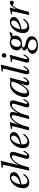

<svg xmlns="http://www.w3.org/2000/svg" viewBox="2008 -2790 1024 5081"><g transform="rotate(-90 2520.5 -250.0)"><path d="M80.1 -151.9Q80.1 -215.3 101.8 -277.6Q123.5 -339.8 163.1 -388.2Q255.4 -502 381.8 -502Q440.4 -502 473.1 -473.1Q505.9 -444.3 505.9 -401.9Q505.9 -348.1 463.9 -306.2Q427.2 -272 362.1 -243.9Q296.9 -215.8 180.2 -191.9Q179.2 -185.1 179.2 -175.8Q179.2 -37.1 270 -37.1Q296.4 -37.1 321.3 -47.4Q346.2 -57.6 368.2 -77.4Q390.1 -97.2 403.6 -112.3Q417 -127.4 435.1 -150.9L458 -130.9Q433.6 -90.8 404.3 -62Q375 -33.2 345 -17.6Q314.9 -2 286.6 5.1Q258.3 12.2 229 12.2Q209.5 12.2 191.2 8.8Q172.9 5.4 151.9 -5.4Q130.9 -16.1 115.7 -33.4Q100.6 -50.8 90.3 -81.3Q80.1 -111.8 80.1 -151.9ZM182.1 -226.1Q243.2 -239.3 288.8 -259.8Q334.5 -280.3 360.8 -304.7Q387.2 -329.1 399.7 -355Q412.1 -380.9 412.1 -408.2Q412.1 -434.6 396.2 -450.7Q380.4 -466.8 354 -466.8Q315.4 -466.8 278.3 -431.9Q241.2 -397 216.1 -341.8Q190.9 -286.6 182.1 -226.1Z M544.4 12.2 690.4 -639.2Q696.8 -668.5 693.1 -677Q689.5 -685.5 670.4 -688L613.8 -694.8L619.6 -717.8L799.8 -742.2L804.7 -736.8L692.9 -278.8H695.8Q746.1 -373.5 819.1 -437.7Q892.1 -502 960.4 -502Q989.7 -502 1008.8 -490.5Q1027.8 -479 1035.2 -459Q1042.5 -439 1041.3 -413.3Q1040 -387.7 1030.8 -356.9L951.7 -95.2Q935.1 -40 961.4 -40Q980 -40 1006.6 -75Q1033.2 -109.9 1051.8 -146L1075.7 -131.8Q1047.4 -68.8 1006.1 -28.3Q964.8 12.2 916.5 12.2Q875 12.2 862.1 -17.3Q849.1 -46.9 864.7 -96.2L946.8 -379.9Q956.1 -410.6 947.3 -430.4Q938.5 -450.2 914.6 -450.2Q883.8 -450.2 848.9 -425.5Q814 -400.9 784.9 -364.3Q755.9 -327.6 733.2 -289.6Q710.4 -251.5 698.7 -220.2Q671.9 -152.3 631.8 0Z M1139.6 -151.9Q1139.6 -215.3 1161.4 -277.6Q1183.1 -339.8 1222.7 -388.2Q1314.9 -502 1441.4 -502Q1500 -502 1532.7 -473.1Q1565.4 -444.3 1565.4 -401.9Q1565.4 -348.1 1523.4 -306.2Q1486.8 -272 1421.6 -243.9Q1356.4 -215.8 1239.7 -191.9Q1238.8 -185.1 1238.8 -175.8Q1238.8 -37.1 1329.6 -37.1Q1356 -37.1 1380.9 -47.4Q1405.8 -57.6 1427.7 -77.4Q1449.7 -97.2 1463.1 -112.3Q1476.6 -127.4 1494.6 -150.9L1517.6 -130.9Q1493.2 -90.8 1463.9 -62Q1434.6 -33.2 1404.5 -17.6Q1374.5 -2 1346.2 5.1Q1317.9 12.2 1288.6 12.2Q1269 12.2 1250.7 8.8Q1232.4 5.4 1211.4 -5.4Q1190.4 -16.1 1175.3 -33.4Q1160.2 -50.8 1149.9 -81.3Q1139.6 -111.8 1139.6 -151.9ZM1241.7 -226.1Q1302.7 -239.3 1348.4 -259.8Q1394 -280.3 1420.4 -304.7Q1446.8 -329.1 1459.2 -355Q1471.7 -380.9 1471.7 -408.2Q1471.7 -434.6 1455.8 -450.7Q1439.9 -466.8 1413.6 -466.8Q1375 -466.8 1337.9 -431.9Q1300.8 -397 1275.6 -341.8Q1250.5 -286.6 1241.7 -226.1Z M1610.4 12.2 1713.4 -397Q1716.8 -411.1 1718 -418.2Q1719.2 -425.3 1718.3 -431.9Q1717.3 -438.5 1712.6 -441.4Q1708 -444.3 1699.2 -444.8L1638.2 -450.2L1644 -474.1L1825.2 -502L1830.1 -497.1L1767.1 -290H1770Q1823.2 -387.2 1890.1 -444.6Q1957 -502 2024.4 -502Q2076.7 -502 2091.6 -463.6Q2106.4 -425.3 2084 -353L2064 -290H2068.4Q2123.5 -389.2 2189.5 -445.6Q2255.4 -502 2321.3 -502Q2351.6 -502 2370.8 -490.5Q2390.1 -479 2397.5 -458.7Q2404.8 -438.5 2403.8 -413.1Q2402.8 -387.7 2394 -356.9L2317.4 -95.2Q2302.2 -40 2327.1 -40Q2345.7 -40 2372.1 -75Q2398.4 -109.9 2417 -146L2441.4 -131.8Q2413.1 -68.4 2371.3 -28.1Q2329.6 12.2 2278.3 12.2Q2240.7 12.2 2226.6 -13.7Q2212.4 -39.6 2226.1 -85.9L2312 -379.9Q2321.8 -412.1 2312.5 -431.2Q2303.2 -450.2 2278.3 -450.2Q2248.5 -450.2 2215.6 -426.8Q2182.6 -403.3 2154.3 -366.9Q2126 -330.6 2103.8 -293.2Q2081.5 -255.9 2066.4 -221.2Q2048.8 -179.2 2034.7 -134.3Q2020.5 -89.4 1995.1 0L1908.2 12.2L1934.1 -85.9L2008.3 -366.2Q2030.3 -450.2 1978 -450.2Q1948.7 -450.2 1914.8 -425.5Q1880.9 -400.9 1852.1 -363.8Q1823.2 -326.7 1800 -287.1Q1776.9 -247.6 1763.2 -212.9Q1742.7 -161.1 1697.3 0Z M2489.7 -106.9Q2489.7 -141.1 2499.5 -182.1Q2509.3 -223.1 2527.8 -267.8Q2546.4 -312.5 2576.7 -354Q2606.9 -395.5 2644.5 -428.7Q2682.1 -461.9 2733.4 -481.9Q2784.7 -502 2841.8 -502Q2885.7 -502 2915 -481L2919.9 -494.1H3003.9L2897.9 -95.2Q2882.8 -40 2907.7 -40Q2926.3 -40 2952.9 -75Q2979.5 -109.9 2998 -146L3022 -131.8Q2993.7 -68.4 2951.4 -28.1Q2909.2 12.2 2856 12.2Q2778.8 12.2 2812 -100.1L2845.7 -213.9H2843.8Q2819.3 -170.9 2793.2 -134.8Q2767.1 -98.6 2733.9 -63.5Q2700.7 -28.3 2662.4 -8.1Q2624 12.2 2585.9 12.2Q2553.7 12.2 2531.2 -5.4Q2508.8 -22.9 2499.3 -49.1Q2489.7 -75.2 2489.7 -106.9ZM2588.9 -109.9Q2588.9 -40 2632.8 -40Q2697.3 -40 2797.9 -191.9Q2869.6 -299.8 2904.8 -444.8Q2881.3 -466.8 2843.8 -466.8Q2798.8 -466.8 2757.1 -440.2Q2715.3 -413.6 2685.8 -372.6Q2656.2 -331.5 2633.8 -283Q2611.3 -234.4 2600.1 -189Q2588.9 -143.6 2588.9 -109.9Z M3100.6 -85.9 3237.3 -639.2Q3244.1 -668.5 3240.2 -677Q3236.3 -685.5 3217.3 -688L3160.2 -694.8L3166.5 -717.8L3345.2 -742.2L3350.6 -736.8L3189.5 -94.2Q3182.6 -69.3 3184.6 -54.7Q3186.5 -40 3199.2 -40Q3215.8 -40 3244.1 -74.2Q3272.5 -108.4 3291.5 -146L3315.4 -131.8Q3289.1 -70.8 3245.4 -29.3Q3201.7 12.2 3152.3 12.2Q3113.3 12.2 3101.3 -14.2Q3089.4 -40.5 3100.6 -85.9Z M3534.2 -648.9Q3534.2 -675.3 3551.5 -695.1Q3568.8 -714.8 3599.1 -714.8Q3622.1 -714.8 3637.5 -701.2Q3652.8 -687.5 3652.8 -660.2Q3652.8 -629.9 3635.5 -611.3Q3618.2 -592.8 3588.9 -592.8Q3565.4 -592.8 3549.8 -607.4Q3534.2 -622.1 3534.2 -648.9ZM3410.2 -85.9 3494.1 -398.9Q3501 -425.3 3497.1 -434.3Q3493.2 -443.4 3473.1 -444.8L3416 -450.2L3421.9 -474.1L3604 -502L3608.9 -497.1L3500 -95.2Q3484.9 -40 3510.3 -40Q3528.8 -40 3555.2 -75Q3581.5 -109.9 3600.1 -146L3624 -131.8Q3595.7 -68.8 3554 -28.3Q3512.2 12.2 3461.9 12.2Q3422.9 12.2 3410.2 -15.4Q3397.5 -43 3410.2 -85.9Z M3636.7 96.2Q3636.7 66.4 3650.9 41.7Q3665 17.1 3688.7 0.7Q3712.4 -15.6 3738 -25.9Q3763.7 -36.1 3791 -41V-43Q3719.7 -76.2 3719.7 -118.2Q3719.7 -124.5 3721.7 -130.6Q3723.6 -136.7 3728 -142.3Q3732.4 -147.9 3736.6 -152.3Q3740.7 -156.7 3748 -161.6Q3755.4 -166.5 3760.3 -169.4Q3765.1 -172.4 3773.9 -176.5Q3782.7 -180.7 3786.9 -182.6Q3791 -184.6 3800 -188.2Q3809.1 -191.9 3811 -192.9V-194.8Q3798.3 -199.7 3785.2 -208.7Q3772 -217.8 3758.1 -232.4Q3744.1 -247.1 3735.6 -269.3Q3727.1 -291.5 3727.1 -317.9Q3727.1 -340.8 3733.2 -364.5Q3739.3 -388.2 3754.9 -413.3Q3770.5 -438.5 3793.9 -457.8Q3817.4 -477.1 3855.2 -489.5Q3893.1 -502 3939.9 -502Q3976.1 -502 4010 -493.7Q4043.9 -485.4 4064 -472.2L4209 -512.2L4214.8 -502.9L4182.1 -439.9L4098.1 -428.2Q4119.1 -400.9 4119.1 -358.9Q4119.1 -279.3 4062 -229.7Q4004.9 -180.2 3902.8 -180.2Q3869.1 -180.2 3849.1 -183.1Q3830.1 -178.2 3817.6 -168Q3805.2 -157.7 3805.2 -144Q3805.2 -124 3832.3 -111.1Q3859.4 -98.1 3925.8 -82Q4101.1 -40.5 4101.1 75.2Q4101.1 128.4 4067.9 167Q4034.7 205.6 3980.2 223.9Q3925.8 242.2 3856.9 242.2Q3760.3 242.2 3698.5 202.1Q3636.7 162.1 3636.7 96.2ZM3729 86.9Q3729 140.1 3771.2 173.6Q3813.5 207 3878.9 207Q3938.5 207 3977.3 178Q4016.1 148.9 4016.1 94.2Q4016.1 70.3 4002.9 50.5Q3989.7 30.8 3970.9 18.6Q3952.1 6.3 3925.5 -3.2Q3898.9 -12.7 3878.2 -17.3Q3857.4 -22 3835 -24.9Q3818.4 -22.5 3801 -14.6Q3783.7 -6.8 3766.8 6.1Q3750 19 3739.5 40.3Q3729 61.5 3729 86.9ZM3820.8 -300.8Q3820.8 -262.7 3842.8 -238.8Q3864.7 -214.8 3903.8 -214.8Q3959 -214.8 3992.9 -263.2Q4026.9 -311.5 4026.9 -382.8Q4026.9 -407.2 4018.8 -424.8Q4010.7 -442.4 3997.8 -450.9Q3984.9 -459.5 3972.2 -463.1Q3959.5 -466.8 3946.8 -466.8Q3919.4 -466.8 3897.2 -455.6Q3875 -444.3 3861.1 -426.8Q3847.2 -409.2 3837.9 -386.5Q3828.6 -363.8 3824.7 -342.3Q3820.8 -320.8 3820.8 -300.8Z M4185.5 -151.9Q4185.5 -215.3 4207.3 -277.6Q4229 -339.8 4268.6 -388.2Q4360.8 -502 4487.3 -502Q4545.9 -502 4578.6 -473.1Q4611.3 -444.3 4611.3 -401.9Q4611.3 -348.1 4569.3 -306.2Q4532.7 -272 4467.5 -243.9Q4402.3 -215.8 4285.6 -191.9Q4284.7 -185.1 4284.7 -175.8Q4284.7 -37.1 4375.5 -37.1Q4401.9 -37.1 4426.8 -47.4Q4451.7 -57.6 4473.6 -77.4Q4495.6 -97.2 4509 -112.3Q4522.5 -127.4 4540.5 -150.9L4563.5 -130.9Q4539.1 -90.8 4509.8 -62Q4480.5 -33.2 4450.4 -17.6Q4420.4 -2 4392.1 5.1Q4363.8 12.2 4334.5 12.2Q4314.9 12.2 4296.6 8.8Q4278.3 5.4 4257.3 -5.4Q4236.3 -16.1 4221.2 -33.4Q4206.1 -50.8 4195.8 -81.3Q4185.5 -111.8 4185.5 -151.9ZM4287.6 -226.1Q4348.6 -239.3 4394.3 -259.8Q4439.9 -280.3 4466.3 -304.7Q4492.7 -329.1 4505.1 -355Q4517.6 -380.9 4517.6 -408.2Q4517.6 -434.6 4501.7 -450.7Q4485.8 -466.8 4459.5 -466.8Q4420.9 -466.8 4383.8 -431.9Q4346.7 -397 4321.5 -341.8Q4296.4 -286.6 4287.6 -226.1Z M4662.1 12.2 4753.9 -397Q4760.3 -420.9 4758.1 -432.1Q4755.9 -443.4 4739.3 -444.8L4677.2 -450.2L4683.1 -474.1L4855 -502L4859.9 -497.1L4814.9 -331.1H4816.9Q4856.9 -411.1 4905.3 -456.5Q4953.6 -502 4996.1 -502Q5019.5 -502 5030.8 -490.5Q5042 -479 5041 -458Q5041 -435.5 5026.6 -415.8Q5012.2 -396 4994.1 -396Q4978 -396 4958.7 -408.4Q4939.5 -420.9 4924.3 -420.9Q4895.5 -420.9 4861.3 -361.3Q4827.1 -301.8 4800.3 -204.1Q4791.5 -171.9 4773.2 -98.6Q4754.9 -25.4 4748 0Z"/></g></svg>

Font: Linguistics Pro
Style: Italic
Weight: 400
Italic angle: -12°
Designer: Stefan Peev, Context Ltd
Foundry: Stefan Peev, Context Ltd
Version: Version 001.000